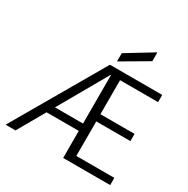

<svg xmlns="http://www.w3.org/2000/svg" viewBox="-202 -1110 1265 1291"><g transform="rotate(30 430.5 -465.0)"><path d="M12 0 418 -700H824V-644H529V-380H794V-324H529V-56H824V0H459V-643H456L89 0ZM165 -210 188 -267H497L513 -210ZM448 -743V-807L650 -930H653V-863Z"/></g></svg>

Font: DM Sans 36pt Light
Style: Regular
Weight: 300
Designer: Colophon Foundry, Jonny Pinhorn
Foundry: Colophon Foundry
Version: Version 4.004;gftools[0.9.30]